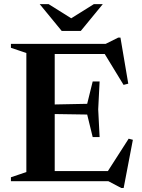

<svg xmlns="http://www.w3.org/2000/svg" viewBox="-20 -904 708 958"><path d="M477 -497.5 470 -358.5 477 -220H442.5L415 -332.5L187 -336V-381.5L415 -386L442.5 -497.5ZM620 -486.5 596.5 -480.5 491 -653.5 542 -634.5H174V-685H507L570 -716.5H581ZM506.5 -32 622 -212 643 -206.5 597 34H585L520.5 0H174V-50.5H550.5ZM34.5 0V-19.5L111.5 -45.5V-639.5L34.5 -665.5V-685H253V0ZM350 -803.5H320.5L448.5 -883.5H493L383 -749.5H288L178 -883.5H222.5Z"/></svg>

Font: Newsreader 36pt SemiBold
Style: Regular
Weight: 600
Designer: Hugues Gentile
Foundry: Production Type
Version: Version 1.003